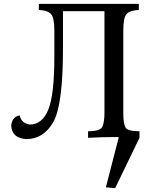

<svg xmlns="http://www.w3.org/2000/svg" viewBox="-20 -711 790 990"><path d="M115.7 6.3Q41 2 37.6 -64.9Q44.4 -111.3 82.5 -115.7Q87.9 -77.1 133.3 -68.8Q197.3 -68.8 228.8 -145Q260.3 -221.2 260.3 -421.4V-552.7Q260.3 -621.1 242.4 -639.4Q224.6 -657.7 180.2 -659.7V-690.9H695.8V-659.7Q650.9 -657.7 633.3 -639.4Q615.7 -621.1 615.7 -552.7V-127.9Q615.7 -76.7 626 -55.4Q636.2 -34.2 699.2 -34.2V-0.5Q618.7 -4.4 571.8 -4.4Q508.3 -4.4 434.1 -0.5V-34.2Q496.6 -34.2 507.6 -57.4Q518.6 -80.6 518.6 -130.9V-653.3H304.7V-460Q304.7 -168.5 254.4 -81.1Q204.1 6.3 115.7 6.3ZM573.7 259.3 525.9 254.9 594.2 -10.3 680.7 -15.6 699.2 -0.5Z"/></svg>

Font: Almanac
Style: Regular
Weight: 400
Designer: Eden's Almanac
Version: Version 3.501;March 28, 2021;FontCreator 13.0.0.2683 64-bit